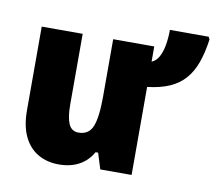

<svg xmlns="http://www.w3.org/2000/svg" viewBox="-73 -719 914 814"><g transform="rotate(10 383.5 -312.0)"><path d="M761.7 -633.8 767.1 -623Q759.3 -566.4 744.1 -523.4Q729 -480.5 702.9 -450.4Q676.8 -420.4 637.2 -402.8Q597.7 -385.3 541.5 -378.9V0H406.7L385.3 -68.4H374.5Q359.4 -41.5 337.4 -24.2Q315.4 -6.8 288.3 1.5Q261.2 9.8 229.5 9.8Q178.7 9.8 139.6 -12.7Q100.6 -35.2 78.9 -80.3Q57.1 -125.5 57.1 -192.9V-553.2H233.4V-248.5Q233.4 -193.8 245.8 -165.8Q258.3 -137.7 288.1 -137.7Q332.5 -137.7 348.6 -177.2Q364.7 -216.8 364.7 -305.7V-553.2H541.5V-487.8Q560.5 -495.1 572.3 -516.6Q584 -538.1 589.4 -569.1Q594.7 -600.1 594.7 -633.8Z"/></g></svg>

Font: Open Sans SemiCondensed ExtraBold
Style: Regular
Weight: 800
Width: 4
Designer: Monotype Design Team
Foundry: Monotype Imaging Inc.
Version: Version 3.000